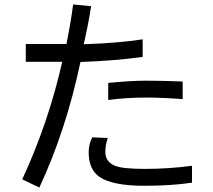

<svg xmlns="http://www.w3.org/2000/svg" viewBox="-20 -732 960 864"><path d="M622 -476Q504 -459 342 -453Q277 -145 157 112L80 75Q198 -179 260 -454H96V-534H279Q300 -639 309 -712L390 -704Q380 -636 357 -533Q511 -538 622 -555ZM802 -286Q711 -293 637 -293Q548 -293 467 -282V-359Q572 -369 637 -369Q678 -369 714 -368Q750 -367 779 -366L802 -365ZM844 90Q751 104 630 104Q488 104 429 65Q379 31 379 -47Q379 -82 395 -114L465 -111Q454 -80 454 -47Q454 -25 466 -9Q478 7 500 15Q535 28 632 28Q740 28 844 14Z"/></svg>

Font: LINE Seed Sans KR Regular
Style: Regular
Weight: 400
Designer: LINE VX Design & Sandoll Inc & Dalton Maag Ltd
Foundry: Sandoll Inc.
Version: Version 1.000